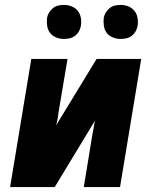

<svg xmlns="http://www.w3.org/2000/svg" viewBox="-20 -759 640 779"><path d="M21 0 107 -520H254L219 -312Q217 -297 214.5 -281.5Q212 -266 208 -251L372 -520H553L467 0H320L354 -208Q357 -223 359.5 -238.5Q362 -254 365 -269L202 0ZM469 -601Q453 -601 438 -607Q423 -613 413.5 -625Q404 -637 401.5 -653.5Q399 -670 401 -687Q403 -698 409.5 -708.5Q416 -719 425.5 -726.5Q435 -734 446.5 -736.5Q458 -739 470 -739Q486 -739 501 -733Q516 -727 525.5 -715Q535 -703 538 -686.5Q541 -670 538 -653Q536 -642 530 -631.5Q524 -621 514 -613.5Q504 -606 492.5 -603.5Q481 -601 469 -601ZM239 -601Q223 -601 208 -607Q193 -613 183.5 -625Q174 -637 171.5 -653.5Q169 -670 171 -687Q173 -698 179.5 -708.5Q186 -719 195.5 -726.5Q205 -734 216.5 -736.5Q228 -739 240 -739Q256 -739 271 -733Q286 -727 295.5 -715Q305 -703 308 -686.5Q311 -670 308 -653Q306 -642 300 -631.5Q294 -621 284 -613.5Q274 -606 262.5 -603.5Q251 -601 239 -601Z"/></svg>

Font: Iosevka Aile Heavy Oblique
Style: Regular
Weight: 900
Italic angle: -9°
Designer: Belleve Invis
Foundry: Belleve Invis
Version: Version 31.1.0; ttfautohint (v1.8.4)